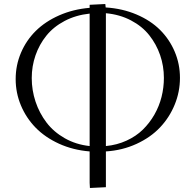

<svg xmlns="http://www.w3.org/2000/svg" viewBox="-20 -748 971 957"><path d="M426.8 -709V-724.1L504.9 -728L506.8 -710.9Q590.3 -705.6 660.4 -675.8Q730.5 -646 777.6 -599.1Q824.7 -552.2 850.8 -490.5Q877 -428.7 877 -359.9Q877 -290.5 850.8 -226.6Q824.7 -162.6 777.6 -112.8Q730.5 -63 660.4 -30.8Q590.3 1.5 507.8 6.8V185.1L428.2 189L426.8 163.1V6.8Q343.8 0 274.2 -31.7Q204.6 -63.5 157.5 -111.8Q110.4 -160.2 84.2 -222.7Q58.1 -285.2 58.1 -354Q58.1 -422.9 84.5 -484.9Q110.8 -546.9 158.4 -594Q206.1 -641.1 275.4 -671.6Q344.7 -702.1 426.8 -709ZM138.2 -358.9Q138.2 -298.3 157.2 -241.2Q176.3 -184.1 211.9 -137.2Q247.6 -90.3 303.2 -58.8Q358.9 -27.3 426.8 -20V-680.2Q357.9 -672.9 302.2 -643.6Q246.6 -614.3 211.2 -570.3Q175.8 -526.4 157 -472.2Q138.2 -418 138.2 -358.9ZM507.8 -20Q563.5 -25.4 610.8 -47.1Q658.2 -68.8 691.9 -101.8Q725.6 -134.8 749.5 -176.5Q773.4 -218.3 785.2 -264.9Q796.9 -311.5 796.9 -359.9Q796.9 -418.9 778.1 -473.4Q759.3 -527.8 723.9 -572.5Q688.5 -617.2 632.6 -646.5Q576.7 -675.8 507.8 -682.1Z"/></svg>

Font: Dehuti
Style: Book
Weight: 400
Version: Version 1.2